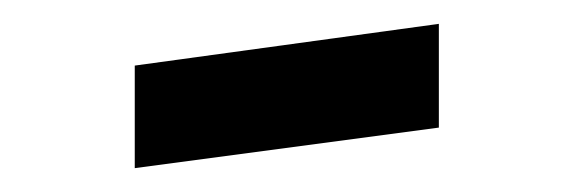

<svg xmlns="http://www.w3.org/2000/svg" viewBox="-20 -341 481 161"><path d="M93 -200 348 -234V-321L93 -286Z"/></svg>

Font: TPK Tissa Web Medium
Style: Regular
Weight: 500
Designer: Jacques Le Bailly, Suppakit Chalermlarp | Katatrad Co.,Ltd.
Foundry: Jacques Le Bailly, Cadson Demak Co.,Ltd.
Version: Version 5.000;Glyphs 3.1.2 (3151)